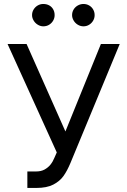

<svg xmlns="http://www.w3.org/2000/svg" viewBox="-20 -926 633 956"><path d="M116.2 -72.3H160.2Q184.6 -72.3 202.1 -82Q219.7 -91.8 231.4 -106.4Q243.2 -121.1 251 -140.6L262.7 -167L17.6 -707H112.3L305.7 -271.5L482.4 -707H576.2L331.1 -115.2Q314.5 -75.2 295.9 -49.3Q277.3 -23.4 245.1 -6.8Q212.9 9.8 161.1 9.8H116.2ZM139.6 -850.6Q139.6 -866.2 147.5 -878.9Q155.3 -891.6 168 -898.9Q180.7 -906.2 195.3 -906.2Q211.9 -906.2 224.6 -899.4Q237.3 -892.6 244.6 -879.9Q252 -867.2 252 -850.6Q252 -835.9 244.6 -823.2Q237.3 -810.5 224.6 -802.7Q211.9 -794.9 195.3 -794.9Q181.6 -794.9 168.5 -802.7Q155.3 -810.5 147.5 -823.7Q139.6 -836.9 139.6 -850.6ZM338.9 -850.6Q338.9 -866.2 346.7 -878.9Q354.5 -891.6 367.7 -898.9Q380.9 -906.2 395.5 -906.2Q411.1 -906.2 423.8 -898.9Q436.5 -891.6 443.8 -878.9Q451.2 -866.2 451.2 -850.6Q451.2 -835.9 443.8 -823.2Q436.5 -810.5 423.8 -802.7Q411.1 -794.9 395.5 -794.9Q380.9 -794.9 367.7 -802.7Q354.5 -810.5 346.7 -823.7Q338.9 -836.9 338.9 -850.6Z"/></svg>

Font: Pretendard GOV Variable
Style: Regular
Weight: 400
Designer: Base glyphs from Inter by Rasmus Andersson; Hangul glyphs from Noto Sans CJK(Source Han Sans) by Jang Soo-young and Kang
Foundry: Kil Hyung-jin
Version: Version 1.307;Glyphs 3.2 (3192)